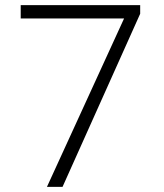

<svg xmlns="http://www.w3.org/2000/svg" viewBox="-20 -731 640 751"><path d="M528.3 -677.2 224.6 0H163.6L465.3 -658.7H61V-710.9H528.3Z"/></svg>

Font: TypoPRO Roboto Mono
Style: Regular
Weight: 300
Designer: Google
Version: Version 2.000986; 2015; ttfautohint (v1.3)